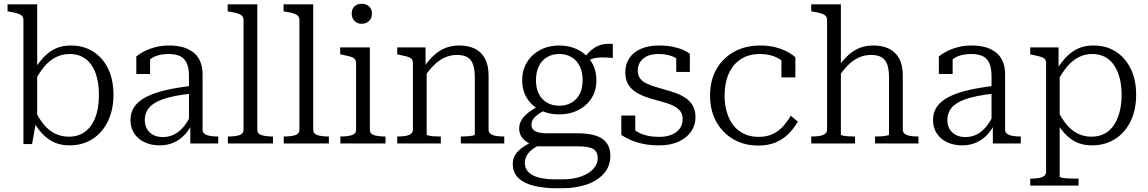

<svg xmlns="http://www.w3.org/2000/svg" viewBox="-20 -760 6082 1017"><path d="M348 10Q306 10 273 -3.5Q240 -17 212.5 -43.5Q185 -70 160 -111L162 -181Q185 -133 212 -100.5Q239 -68 272.5 -52Q306 -36 345 -36Q384 -36 413.5 -51.5Q443 -67 463.5 -96.5Q484 -126 494 -167Q504 -208 504 -258Q504 -307 494 -347Q484 -387 464.5 -415.5Q445 -444 416 -459Q387 -474 350 -474Q309 -474 275 -456.5Q241 -439 213.5 -406Q186 -373 162 -325L160 -389Q187 -432 215.5 -461Q244 -490 278 -504.5Q312 -519 356 -519Q423 -519 474 -486.5Q525 -454 553 -395.5Q581 -337 581 -258Q581 -179 552 -118.5Q523 -58 470.5 -24Q418 10 348 10ZM104 -654Q104 -668 96 -676Q88 -684 72 -689Q56 -694 31 -698L20 -700V-737H177V-121L170 -112L150 3H104Z M1002 -306V-265Q949 -260 907 -251.5Q865 -243 835 -231.5Q805 -220 785.5 -204.5Q766 -189 756.5 -169Q747 -149 747 -124Q747 -97 758.5 -77Q770 -57 791.5 -45.5Q813 -34 842 -34Q880 -34 909.5 -51.5Q939 -69 961 -99.5Q983 -130 998 -168L1000 -110Q984 -74 959 -47Q934 -20 900.5 -5Q867 10 826 10Q782 10 747 -6Q712 -22 691.5 -52.5Q671 -83 671 -124Q671 -165 692 -195Q713 -225 754.5 -246.5Q796 -268 858 -282.5Q920 -297 1002 -306ZM988 0V-107L981 -109V-356Q981 -401 968.5 -427Q956 -453 932 -463.5Q908 -474 873 -474Q821 -474 788 -454.5Q755 -435 736 -408Q734 -418 737 -427Q740 -436 745 -444Q750 -452 757.5 -457Q765 -462 775 -464V-368H702V-461Q716 -473 741 -486.5Q766 -500 800 -509.5Q834 -519 877 -519Q912 -519 943 -511.5Q974 -504 999.5 -486Q1025 -468 1039 -438Q1053 -408 1053 -364V-73Q1053 -59 1064 -51Q1075 -43 1093.5 -40Q1112 -37 1135 -37H1136V0Z M1343 -737V-73Q1343 -51 1366 -44Q1389 -37 1424 -37H1426V0H1187V-37H1189Q1225 -37 1247.5 -44Q1270 -51 1270 -73V-654Q1270 -668 1262 -676Q1254 -684 1238.5 -689Q1223 -694 1197 -698L1186 -700V-737Z M1639 -737V-73Q1639 -51 1662 -44Q1685 -37 1720 -37H1722V0H1483V-37H1485Q1521 -37 1543.5 -44Q1566 -51 1566 -73V-654Q1566 -668 1558 -676Q1550 -684 1534.5 -689Q1519 -694 1493 -698L1482 -700V-737Z M1896 -634Q1873 -634 1858 -648.5Q1843 -663 1843 -688Q1843 -713 1858 -726.5Q1873 -740 1896 -740Q1919 -740 1934.5 -726.5Q1950 -713 1950 -688Q1950 -663 1934.5 -648.5Q1919 -634 1896 -634ZM1939 -509V-73Q1939 -51 1962 -44Q1985 -37 2021 -37H2022V0H1783V-37H1784Q1820 -37 1843 -44Q1866 -51 1866 -73V-426Q1866 -448 1848.5 -455.5Q1831 -463 1793 -470L1782 -472V-509Z M2084 0V-37H2086Q2110 -37 2128 -40Q2146 -43 2156.5 -51Q2167 -59 2167 -73V-426Q2167 -441 2159.5 -448.5Q2152 -456 2135.5 -460.5Q2119 -465 2095 -470L2084 -472V-509H2234V-402L2240 -395V-47Q2240 -44 2252 -41.5Q2264 -39 2281 -38Q2298 -37 2312 -37H2315V0ZM2651 0H2421V-37H2423Q2437 -37 2454 -38Q2471 -39 2483 -41.5Q2495 -44 2495 -47V-349Q2495 -391 2486 -417.5Q2477 -444 2456.5 -456.5Q2436 -469 2400 -469Q2366 -469 2335.5 -455Q2305 -441 2278 -414.5Q2251 -388 2227 -350L2225 -404Q2252 -443 2280 -468.5Q2308 -494 2341 -506.5Q2374 -519 2413 -519Q2461 -519 2495.5 -502Q2530 -485 2549 -449.5Q2568 -414 2568 -359V-73Q2568 -59 2578.5 -51Q2589 -43 2607.5 -40Q2626 -37 2649 -37H2651Z M3226 -453Q3186 -457 3157.5 -455.5Q3129 -454 3109.5 -445.5Q3090 -437 3076 -417L3063 -431Q3076 -458 3093.5 -477Q3111 -496 3131.5 -508.5Q3152 -521 3175.5 -525.5Q3199 -530 3226 -527ZM2942 -154Q2886 -154 2841.5 -176.5Q2797 -199 2771.5 -239.5Q2746 -280 2746 -335Q2746 -390 2772 -431.5Q2798 -473 2842.5 -496Q2887 -519 2942 -519Q2998 -519 3042.5 -496Q3087 -473 3113 -431.5Q3139 -390 3139 -335Q3139 -280 3113 -239.5Q3087 -199 3042.5 -176.5Q2998 -154 2942 -154ZM2942 -200Q2979 -200 3007 -216Q3035 -232 3050.5 -262Q3066 -292 3066 -335Q3066 -379 3050.5 -410Q3035 -441 3007 -457.5Q2979 -474 2942 -474Q2906 -474 2878 -457.5Q2850 -441 2834.5 -410Q2819 -379 2819 -335Q2819 -292 2834.5 -262Q2850 -232 2878 -216Q2906 -200 2942 -200ZM2926 237Q2862 237 2809.5 224.5Q2757 212 2726.5 183.5Q2696 155 2696 108Q2696 81 2709 60Q2722 39 2748.5 20.5Q2775 2 2815 -17L2842 6Q2814 19 2795.5 34.5Q2777 50 2768.5 67Q2760 84 2760 104Q2760 131 2778 150.5Q2796 170 2833 180Q2870 190 2926 190H2959Q3014 190 3056 175.5Q3098 161 3122 135.5Q3146 110 3146 77Q3146 45 3123.5 30Q3101 15 3039 15H2816H2814Q2784 2 2765 -12Q2746 -26 2738 -43Q2730 -60 2730 -79Q2730 -104 2742.5 -124.5Q2755 -145 2779 -164Q2803 -183 2839 -200L2868 -177Q2846 -166 2829.5 -154Q2813 -142 2804 -128.5Q2795 -115 2795 -99Q2795 -75 2816.5 -64.5Q2838 -54 2877 -54H3041Q3098 -54 3136 -41.5Q3174 -29 3193.5 -2.5Q3213 24 3213 64Q3213 121 3178 160Q3143 199 3085.5 218Q3028 237 2960 237Z M3596 -130Q3596 -154 3584.5 -169.5Q3573 -185 3553.5 -196Q3534 -207 3509.5 -214.5Q3485 -222 3458 -229Q3428 -237 3398.5 -247.5Q3369 -258 3345 -274Q3321 -290 3306.5 -315Q3292 -340 3292 -377Q3292 -420 3313.5 -452Q3335 -484 3375 -501.5Q3415 -519 3470 -519Q3513 -519 3545.5 -512Q3578 -505 3600 -495Q3622 -485 3634 -475V-379H3562V-467Q3570 -466 3575.5 -462.5Q3581 -459 3585 -453.5Q3589 -448 3590 -440.5Q3591 -433 3589 -426Q3578 -442 3560 -452.5Q3542 -463 3519.5 -468.5Q3497 -474 3470 -474Q3415 -474 3386.5 -449Q3358 -424 3358 -386Q3358 -362 3370 -345.5Q3382 -329 3402 -319Q3422 -309 3447 -301.5Q3472 -294 3499 -286Q3529 -278 3558.5 -267.5Q3588 -257 3611.5 -241Q3635 -225 3649.5 -200.5Q3664 -176 3664 -140Q3664 -97 3641 -63.5Q3618 -30 3575 -10Q3532 10 3471 10Q3426 10 3389 2.5Q3352 -5 3323 -17.5Q3294 -30 3271 -45V-148H3345V-31Q3334 -39 3327.5 -46.5Q3321 -54 3318.5 -61Q3316 -68 3316 -75.5Q3316 -83 3319 -91Q3337 -72 3360 -59.5Q3383 -47 3411 -41Q3439 -35 3471 -35Q3510 -35 3537.5 -46.5Q3565 -58 3580.5 -79Q3596 -100 3596 -130Z M3998 -35Q4045 -35 4078 -52.5Q4111 -70 4133 -96.5Q4155 -123 4169 -147L4206 -116Q4186 -81 4157.5 -52Q4129 -23 4089.5 -6Q4050 11 3996 11Q3921 11 3863.5 -23Q3806 -57 3773.5 -116.5Q3741 -176 3741 -254Q3741 -333 3774 -392Q3807 -451 3867 -485Q3927 -519 4007 -519Q4056 -519 4093.5 -508Q4131 -497 4156.5 -482.5Q4182 -468 4193 -456V-350H4119V-453Q4129 -450 4137.5 -445Q4146 -440 4151.5 -432.5Q4157 -425 4158.5 -417.5Q4160 -410 4156 -402Q4139 -432 4099 -453Q4059 -474 4007 -474Q3945 -474 3903 -446Q3861 -418 3839.5 -368.5Q3818 -319 3818 -254Q3818 -205 3830.5 -164Q3843 -123 3866 -94.5Q3889 -66 3922.5 -50.5Q3956 -35 3998 -35Z M4434 -737V-48Q4434 -44 4445.5 -41.5Q4457 -39 4474 -38Q4491 -37 4506 -37H4509V0H4277V-37H4279Q4303 -37 4321.5 -40Q4340 -43 4350.5 -51Q4361 -59 4361 -73V-654Q4361 -668 4353 -676Q4345 -684 4329.5 -689Q4314 -694 4288 -698L4277 -700V-737ZM4845 0H4615V-37H4617Q4630 -37 4647 -38Q4664 -39 4676.5 -41.5Q4689 -44 4689 -47V-349Q4689 -391 4680 -417.5Q4671 -444 4650 -456.5Q4629 -469 4594 -469Q4559 -469 4528.5 -455Q4498 -441 4471.5 -414.5Q4445 -388 4420 -350L4419 -405Q4446 -443 4474 -468.5Q4502 -494 4534.5 -506.5Q4567 -519 4606 -519Q4654 -519 4689 -502Q4724 -485 4743 -449.5Q4762 -414 4762 -359V-73Q4762 -59 4772.5 -51Q4783 -43 4801.5 -40Q4820 -37 4843 -37H4845Z M5253 -306V-265Q5200 -260 5158 -251.5Q5116 -243 5086 -231.5Q5056 -220 5036.5 -204.5Q5017 -189 5007.5 -169Q4998 -149 4998 -124Q4998 -97 5009.5 -77Q5021 -57 5042.5 -45.5Q5064 -34 5093 -34Q5131 -34 5160.5 -51.5Q5190 -69 5212 -99.5Q5234 -130 5249 -168L5251 -110Q5235 -74 5210 -47Q5185 -20 5151.5 -5Q5118 10 5077 10Q5033 10 4998 -6Q4963 -22 4942.5 -52.5Q4922 -83 4922 -124Q4922 -165 4943 -195Q4964 -225 5005.5 -246.5Q5047 -268 5109 -282.5Q5171 -297 5253 -306ZM5239 0V-107L5232 -109V-356Q5232 -401 5219.5 -427Q5207 -453 5183 -463.5Q5159 -474 5124 -474Q5072 -474 5039 -454.5Q5006 -435 4987 -408Q4985 -418 4988 -427Q4991 -436 4996 -444Q5001 -452 5008.5 -457Q5016 -462 5026 -464V-368H4953V-461Q4967 -473 4992 -486.5Q5017 -500 5051 -509.5Q5085 -519 5128 -519Q5163 -519 5194 -511.5Q5225 -504 5250.5 -486Q5276 -468 5290 -438Q5304 -408 5304 -364V-73Q5304 -59 5315 -51Q5326 -43 5344.5 -40Q5363 -37 5386 -37H5387V0Z M5693 223H5437V186H5439Q5463 186 5481.5 183Q5500 180 5510.5 172Q5521 164 5521 150V-426Q5521 -441 5513 -448.5Q5505 -456 5489 -460.5Q5473 -465 5448 -470L5437 -472V-509H5587V-381L5593 -373V176Q5593 179 5606 181.5Q5619 184 5636 185Q5653 186 5666 186H5693ZM5764 10Q5722 10 5689 -3.5Q5656 -17 5628.5 -44Q5601 -71 5576 -112L5579 -181Q5602 -134 5628.5 -101.5Q5655 -69 5688.5 -52.5Q5722 -36 5761 -36Q5800 -36 5830 -51.5Q5860 -67 5880 -97Q5900 -127 5910.5 -167.5Q5921 -208 5921 -258Q5921 -307 5910.5 -347Q5900 -387 5880.5 -415.5Q5861 -444 5832 -459Q5803 -474 5766 -474Q5725 -474 5691.5 -456Q5658 -438 5630.5 -405Q5603 -372 5579 -324L5576 -390Q5603 -433 5631.5 -461.5Q5660 -490 5694 -504.5Q5728 -519 5772 -519Q5840 -519 5890.5 -486.5Q5941 -454 5969.5 -395.5Q5998 -337 5998 -258Q5998 -179 5969 -118.5Q5940 -58 5887 -24Q5834 10 5764 10Z"/></svg>

Font: Roboto Serif 36pt Light
Style: Regular
Weight: 300
Designer: Greg Gazdowicz
Foundry: Commercial Type
Version: Version 1.008